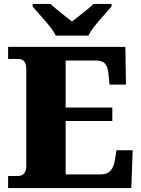

<svg xmlns="http://www.w3.org/2000/svg" viewBox="-20 -951 715 971"><path d="M262 -771H427C448 -816 513 -880 544 -918V-931H453C432 -910 374 -865 344 -842C314 -865 257 -910 236 -931H145V-918C176 -880 241 -816 262 -771ZM21 0H644L651 -191H569L561 -141C554 -97 534 -69 491 -69H312V-339H548V-407H312V-645H462C509 -645 524 -626 529 -573L534 -523H617L614 -714H21V-653H70C92 -653 113 -646 113 -599V-110C113 -82 99 -61 72 -61H21Z"/></svg>

Font: Noto Serif Gurmukhi Black
Style: Regular
Weight: 900
Designer: Vaibhav Singh and the Monotype Design Team
Foundry: Monotype Imaging Inc.
Version: Version 2.004